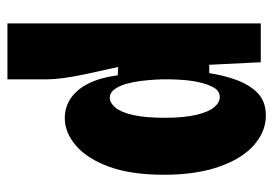

<svg xmlns="http://www.w3.org/2000/svg" viewBox="-132 -606 752 529"><g transform="rotate(-90 244.5 -342.0)"><path d="M190 14Q146 14 108.5 -19Q71 -52 49 -115.5Q27 -179 27 -267Q27 -357 49 -417.5Q71 -478 107 -509Q143 -540 183 -540Q214 -540 238.5 -523Q263 -506 279 -473.5Q295 -441 301 -394L324 -393Q313 -442 305 -479Q297 -516 293.5 -543Q290 -570 290 -587V-698H444V-262V0H337L330 -142H307Q301 -102 288 -66.5Q275 -31 252 -8.5Q229 14 190 14ZM241 -113Q258 -113 267.5 -130Q277 -147 282 -170.5Q287 -194 288.5 -218Q290 -242 290 -256V-270Q290 -276 289 -292.5Q288 -309 285.5 -330Q283 -351 277.5 -370.5Q272 -390 262.5 -403Q253 -416 239 -416Q225 -416 212 -400.5Q199 -385 191.5 -351.5Q184 -318 184 -265Q184 -212 192 -178Q200 -144 213 -128.5Q226 -113 241 -113Z"/></g></svg>

Font: Bricolage Grotesque Condensed ExtraBold
Style: Regular
Weight: 800
Width: 3
Designer: Mathieu Triay
Foundry: Atelier Triay
Version: Version 1.000;gftools[0.9.30]